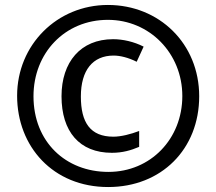

<svg xmlns="http://www.w3.org/2000/svg" viewBox="-20 -810 871 774"><path d="M416 -56C631 -56 783 -209 783 -422C783 -634 622 -790 415 -790C210 -790 49 -629 49 -424C49 -219 194 -56 416 -56ZM417 -117C245 -117 115 -238 115 -422C115 -596 241 -730 415 -730C583 -730 715 -595 715 -423C715 -250 587 -117 417 -117ZM431 -194C474 -194 508 -204 541 -218V-282C507 -269 468 -259 437 -259C344 -259 306 -316 306 -421C306 -527 354 -586 438 -586C464 -586 497 -578 531 -561L559 -622C520 -642 475 -652 436 -652C305 -652 228 -560 228 -422C228 -280 300 -194 431 -194Z"/></svg>

Font: Noto Sans Malayalam UI Condensed
Style: Bold
Weight: 700
Width: 3
Designer: Jelle Bosma - Monotype Design Team
Foundry: Monotype Imaging Inc.
Version: Version 2.104